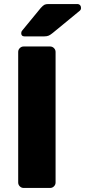

<svg xmlns="http://www.w3.org/2000/svg" viewBox="-20 -930 421 950"><path d="M70 -27V-673Q70 -684 78 -692Q86 -700 97 -700H228Q239 -700 247 -692Q255 -684 255 -673V-27Q255 -16 247 -8Q239 0 228 0H97Q86 0 78 -8Q70 -16 70 -27ZM219 -910H362Q371 -910 376 -904.5Q381 -899 381 -890Q381 -883 376 -878L241 -767Q230 -758 221.5 -754Q213 -750 199 -750H101Q85 -750 85 -766Q85 -774 90 -779L182 -891Q193 -903 200 -906.5Q207 -910 219 -910Z"/></svg>

Font: Rubik
Style: Regular
Weight: 700
Designer: Hubert & Fischer
Foundry: Hubert & Fischer
Version: Version 1.100